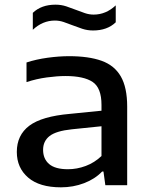

<svg xmlns="http://www.w3.org/2000/svg" viewBox="-20 -793 640 822"><path d="M241 9Q149 9 100.5 -32.8Q52 -74.5 52 -142.5Q52 -214.5 105.5 -254.8Q159 -295 279.5 -305.5L414.5 -319V-344Q414.5 -416.5 376.8 -442Q339 -467.5 260 -467.5Q225 -467.5 180.5 -461.5Q136 -455.5 93.5 -441.5V-525.5Q134.5 -539 183.8 -545.8Q233 -552.5 276 -552.5Q359.5 -552.5 414.8 -532.8Q470 -513 497.2 -465.8Q524.5 -418.5 524.5 -336.5V0H431L423 -58.5H417Q386.5 -26.5 340 -8.8Q293.5 9 241 9ZM164.5 -151.5Q164.5 -113 190.2 -90.8Q216 -68.5 271 -68.5Q309.5 -68.5 347 -82.5Q384.5 -96.5 414.5 -125V-252.5L288 -239.5Q220.5 -232.5 192.5 -210.8Q164.5 -189 164.5 -151.5ZM378.5 -662.5Q354 -662.5 332.2 -669.8Q310.5 -677 290 -685Q271 -692.5 252.5 -698.8Q234 -705 215 -705Q162.5 -705 120.5 -665.5V-738Q157 -773 217.5 -773Q242 -773 263.8 -765.8Q285.5 -758.5 306 -750.5Q325 -743 343.5 -736.8Q362 -730.5 381 -730.5Q433.5 -730.5 475.5 -770V-697.5Q439 -662.5 378.5 -662.5Z"/></svg>

Font: Encode Sans Exp Md
Style: Regular
Weight: 500
Width: 7
Designer: Multiple Designers
Foundry: Impallari Type
Version: Version 3.002; ttfautohint (v1.8.3) -l 8 -r 50 -G 200 -x 14 